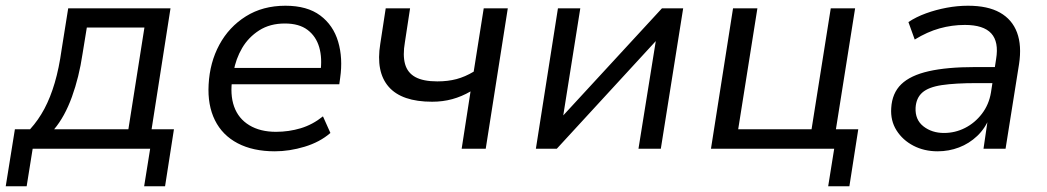

<svg xmlns="http://www.w3.org/2000/svg" viewBox="-47 -519 3653 670"><path d="M-27 131 5 -68H58Q87 -100 108 -139.5Q129 -179 144 -230Q159 -281 168 -346L191 -490H548L482 -68H560L529 131H456L477 0H67L46 131ZM142 -68H401L457 -423H256L241 -331Q229 -250 204 -181Q179 -112 142 -68Z M912 9Q836 9 782.5 -19Q729 -47 703 -99.5Q677 -152 681 -224Q685 -301 718.5 -363Q752 -425 811 -462Q870 -499 949 -499Q1025 -499 1070.5 -465Q1116 -431 1133 -373.5Q1150 -316 1140 -247L1137 -225H744L753 -282H1091L1071 -266Q1078 -316 1067 -354Q1056 -392 1026.5 -414.5Q997 -437 947 -437Q895 -437 857.5 -413Q820 -389 798 -351.5Q776 -314 768 -269L764 -247Q755 -189 770 -147Q785 -105 823 -82Q861 -59 916 -59Q961 -59 1002.5 -71.5Q1044 -84 1080 -113L1106 -55Q1069 -23 1016 -7Q963 9 912 9Z M1564 0 1595 -200Q1564 -182 1531 -173Q1498 -164 1461 -164Q1355 -164 1309.5 -216Q1264 -268 1280 -366L1299 -490H1384L1366 -372Q1358 -326 1366.5 -295.5Q1375 -265 1402.5 -250Q1430 -235 1479 -235Q1516 -235 1546 -243Q1576 -251 1606 -269L1641 -490H1725L1648 0Z M1823 0 1900 -490H1978L1915 -94H1898L2263 -490H2337L2259 0H2181L2245 -398H2262L1896 0Z M2843 131 2864 0H2434L2511 -490H2596L2529 -68H2785L2852 -490H2937L2870 -68H2948L2917 131Z M3225 9Q3178 9 3140.5 -10.5Q3103 -30 3081.5 -64Q3060 -98 3063 -142Q3066 -194 3098 -225Q3130 -256 3194 -270.5Q3258 -285 3355 -285H3437L3428 -229H3362Q3286 -229 3239.5 -222Q3193 -215 3171.5 -196Q3150 -177 3148 -143Q3146 -101 3175.5 -78Q3205 -55 3247 -55Q3286 -55 3320.5 -72.5Q3355 -90 3379.5 -122Q3404 -154 3411 -196L3429 -313Q3439 -373 3412 -402.5Q3385 -432 3320 -432Q3275 -432 3232 -420Q3189 -408 3145 -381L3123 -442Q3150 -460 3184.5 -472.5Q3219 -485 3256.5 -492Q3294 -499 3331 -499Q3400 -499 3442.5 -475Q3485 -451 3502 -405.5Q3519 -360 3509 -295L3462 0H3385L3401 -109H3406Q3391 -71 3363 -44.5Q3335 -18 3299.5 -4.5Q3264 9 3225 9Z"/></svg>

Font: Nunito Sans 10pt
Style: Italic
Weight: 400
Italic angle: -9°
Designer: Vernon Adams
Foundry: Vernon Adams
Version: Version 3.101;gftools[0.9.27]